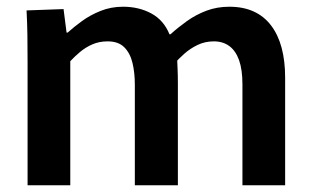

<svg xmlns="http://www.w3.org/2000/svg" viewBox="-20 -551 930 571"><path d="M62 -366Q62 -409 61.5 -445Q61 -481 59 -520L169 -524L178 -454H181Q200 -471 224 -488.5Q248 -506 279 -518.5Q310 -531 346 -531Q393 -531 430 -511Q467 -491 484 -449H487Q509 -469 535.5 -488Q562 -507 593.5 -519Q625 -531 662 -531Q703 -531 734 -517Q765 -503 786 -475.5Q807 -448 817.5 -409Q828 -370 828 -320V0H701V-300Q701 -344 691 -372Q681 -400 662 -414Q643 -428 616 -428Q590 -428 568 -417.5Q546 -407 528.5 -391.5Q511 -376 498 -361L506 -395Q507 -369 508 -349Q509 -329 509 -302V0H381V-299Q381 -335 374 -364Q367 -393 349.5 -410.5Q332 -428 300 -428Q275 -428 254.5 -419Q234 -410 217.5 -396Q201 -382 189 -369V0H62Z"/></svg>

Font: Murecho Thin Medium
Style: Regular
Weight: 500
Version: Version 1.010